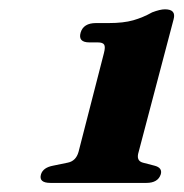

<svg xmlns="http://www.w3.org/2000/svg" viewBox="-20 -738 394 412"><path d="M172 -647Q147 -647 153 -668Q159 -688.5 186 -688.5H213Q245 -688.5 266 -694.5Q287 -700.5 306.5 -711.5Q323.5 -718 334 -718Q358.5 -718 352.5 -696.5L277.5 -412Q271.5 -393 286.5 -389L311.5 -382.5Q329 -378 325 -364Q319 -345.5 294 -345.5H88.5Q62.5 -345.5 68 -364Q72.5 -378.5 94 -382.5L125.5 -389Q143 -392.5 148.5 -412L203 -624Q206.5 -637.5 203.5 -642.2Q200.5 -647 190 -647Z"/></svg>

Font: Fraunces 9pt S000
Style: Bold Italic
Weight: 700
Italic angle: -16°
Version: Version 1.000; ttfautohint (v1.8.3)